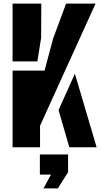

<svg xmlns="http://www.w3.org/2000/svg" viewBox="-20 -820 565 1069"><path d="M50 0V-427H228L276 -606L348 -800H512L203 -120V0ZM366 0 306 -207 397 -409.5 518 0ZM50 -478V-800H210L209 -609L188 -478ZM222 229 264 152H202V40H359V139L302 229Z"/></svg>

Font: Big Shoulders Stencil Text Thin Black
Style: Regular
Weight: 900
Version: Version 2.001